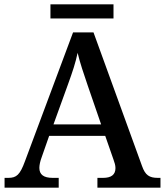

<svg xmlns="http://www.w3.org/2000/svg" viewBox="-20 -863 758 883"><path d="M212 -778H502V-843H212ZM1 0H250V-45H222C181 -45 161 -60 161 -91C161 -104 165 -122 171 -138L206 -238H464L502 -129C507 -115 511 -103 511 -90C511 -59 491 -45 454 -45H428V0H718V-45H706C667 -45 648 -57 633 -100L410 -714H316L95 -122C72 -59 56 -45 18 -45H1ZM226 -291 293 -476C314 -534 327 -573 337 -620C348 -573 365 -524 384 -468L445 -291Z"/></svg>

Font: Noto Serif Devanagari Medium
Style: Regular
Weight: 500
Designer: Universal Thirst, Indian Type Foundry and the Monotype Design Team
Foundry: Monotype Imaging Inc.
Version: Version 2.004